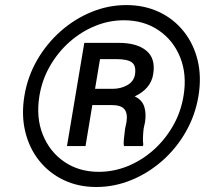

<svg xmlns="http://www.w3.org/2000/svg" viewBox="-20 -742 868 772"><path d="M78.1 -356.5Q90.9 -433.9 129.1 -500.2Q167.3 -566.4 223.7 -616.3Q280.2 -666.2 348 -693.9Q415.8 -721.6 487.9 -721.6Q560.4 -721.6 619.3 -693.9Q678.3 -666.2 718.2 -616.3Q758.2 -566.4 774.5 -500.2Q790.8 -433.9 778.1 -356.5Q765.3 -278.8 727.1 -212Q688.9 -145.2 632.5 -95.5Q576 -45.8 507.8 -17.9Q439.6 9.9 367.2 9.9Q295.1 9.9 236.5 -17.9Q177.9 -45.8 138 -95.5Q98 -145.2 81.7 -212Q65.3 -278.8 78.1 -356.5ZM138.5 -356.5Q124.3 -269.9 152 -200.8Q179.7 -131.7 238.6 -91.4Q297.6 -51.1 377.1 -51.1Q437.5 -51.1 494 -74.2Q550.4 -97.3 597.1 -138.8Q643.8 -180.4 675.6 -236Q707.4 -291.5 718 -356.5Q732.2 -442.5 704.5 -511.4Q676.8 -580.3 617.5 -620.4Q558.2 -660.5 478 -660.5Q418.3 -660.5 362 -637.4Q305.8 -614.3 259.2 -573Q212.7 -531.6 180.9 -476.4Q149.1 -421.2 138.5 -356.5ZM428.3 -319.6H351.2L323.9 -154.8H249.3L318.9 -569.6H457.7Q530.9 -569.6 568.7 -538Q606.5 -506.4 595.9 -443.5Q586.6 -384.9 521.7 -354.4Q551.5 -340.2 560 -313.2Q568.5 -286.2 563.2 -251.4L557.5 -224.4Q555.4 -206 554.9 -189.6Q554.3 -173.3 556.1 -161.9L554.7 -154.8H478.7Q476.2 -164.1 478 -181.3Q479.8 -198.5 481.5 -212Q482.6 -221.2 483 -224.4L488.6 -251.4Q494 -285.5 480.5 -302.6Q467 -319.6 428.3 -319.6ZM362.2 -384.9H433.6Q465.2 -384.9 491.3 -399.3Q517.4 -413.7 522.7 -441.8Q528.1 -476.9 511 -490.6Q494 -504.3 446.4 -504.3H382.1Z"/></svg>

Font: Inter UI Medium
Style: Italic
Weight: 500
Italic angle: 9.39999°
Designer: Rasmus Andersson
Foundry: rsms
Version: 3.2;8d6f07862